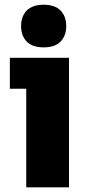

<svg xmlns="http://www.w3.org/2000/svg" viewBox="-20 -798 382 818"><path d="M238 -620.8Q213.9 -596.2 166 -596.2Q118.2 -596.2 94 -620.8Q69.8 -645.5 69.8 -687Q69.8 -728.5 94 -753.2Q118.2 -777.8 166 -777.8Q213.9 -777.8 238 -753.2Q262.2 -728.5 262.2 -687Q262.2 -645.5 238 -620.8ZM273.9 0H91.8V-419.9H22V-551.8H273.9Z"/></svg>

Font: Sora ExtraBold
Style: Regular
Weight: 800
Designer: Jonathan Barnbrook, Julián Moncada
Foundry: Barnbrook Fonts
Version: Version 2.000